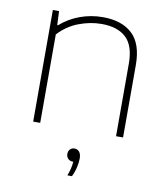

<svg xmlns="http://www.w3.org/2000/svg" viewBox="-85 -619 793 915"><g transform="rotate(10 311.0 -162.0)"><path d="M98 -540H128L131 -473H135Q176.5 -509.5 229.5 -528.8Q282.5 -548 339 -548Q431.5 -548 482.2 -500.5Q533 -453 533 -350V0H499V-351Q499 -437.5 458 -476.2Q417 -515 339 -515Q284 -515 228.8 -494Q173.5 -473 132 -428V0H98ZM347 135Q347 154 341.5 178Q336 202 325 224H303Q317 188.5 319.5 155H316Q302.5 155 293.8 146Q285 137 285 123Q285 109.5 293.2 100.8Q301.5 92 314 92Q329.5 92 338.2 103Q347 114 347 135Z"/></g></svg>

Font: Encode Sans Expanded Thin
Style: Regular
Weight: 250
Width: 7
Designer: Multiple Designers
Foundry: Impallari Type
Version: Version 2.000